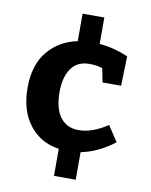

<svg xmlns="http://www.w3.org/2000/svg" viewBox="-85 -802 696 887"><g transform="rotate(10 262.5 -358.5)"><path d="M332 -107V22H230V-105Q142 -118 90.5 -185Q39 -252 39 -358Q39 -466 92 -529.5Q145 -593 230 -610V-739H332V-615Q370 -612 406 -602Q442 -592 467 -580L463 -442H376L363 -507Q336 -516 302 -516Q245 -516 216.5 -475Q188 -434 188 -365Q188 -287 218.5 -246.5Q249 -206 305 -206Q369 -206 440 -254L488 -181Q414 -124 332 -107Z"/></g></svg>

Font: Bitter Pro OGT
Style: Bold
Weight: 700
Designer: Sol Matas, and Bitter project Authors
Foundry: Sol Matas
Version: Version 2.110